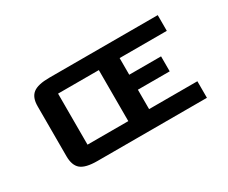

<svg xmlns="http://www.w3.org/2000/svg" viewBox="-78 -659 1041 878"><g transform="rotate(-30 442.5 -220.0)"><path d="M807.1 0H442.4Q442.4 0 432.1 0H229Q167 0 142.1 -20.8Q117.2 -41.5 117.2 -89.8V-354Q117.2 -399.9 142.6 -419.9Q168 -439.9 229 -439.9H432.1H442.4H801.3V-356.9H552.2V-269H720.2V-189.9H552.2V-87.4H807.1ZM442.4 -87.4V-356.9H227.1V-87.4Z"/></g></svg>

Font: Squarish Sans CT
Style: RegularSC
Weight: 400
Version: Version 0.9